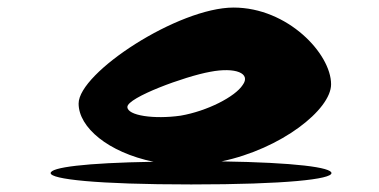

<svg xmlns="http://www.w3.org/2000/svg" viewBox="-20 -732 1004 508"><path d="M114 -274C114 -258 234 -244 486 -244C738 -244 857 -258 857 -274C857 -289 762 -302 566 -305C724 -338 856 -442 856 -509C856 -590 741 -712 598 -712C452 -712 188 -540 188 -458C188 -395 266 -329 386 -304C204 -301 114 -289 114 -274ZM317 -449C317 -474 469 -530 536 -542C603 -555 645 -538 622 -507C602 -476 528 -438 458 -426C388 -416 317 -426 317 -449Z"/></svg>

Font: Ampere
Style: UltExt
Weight: 400
Version: Version 1